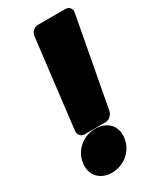

<svg xmlns="http://www.w3.org/2000/svg" viewBox="-202 -813 765 923"><g transform="rotate(-30 181.0 -351.0)"><path d="M226 -180C245 -180 265 -197 269 -217L361 -710C366 -733 350 -748 330 -748H180C157 -748 139 -730 137 -710L78 -217C76 -198 89 -180 109 -180ZM132 46C195 46 255 3 266 -66C277 -134 232 -178 167 -178C103 -178 45 -134 34 -66C24 1 68 46 132 46Z"/></g></svg>

Font: Asimov Print
Style: EIt
Weight: 500
Designer: Google
Version: Version 2.000980; 2014